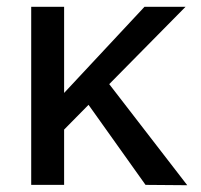

<svg xmlns="http://www.w3.org/2000/svg" viewBox="-20 -545 594 566"><path d="M72 0V-525H169V-271L406 -525H527L302 -297L532 1L409 0L241 -236L169 -163V0Z"/></svg>

Font: Lexend
Style: Regular
Weight: 400
Designer: Bonnie Shaver-Troup, Thomas Jockin
Foundry: Lexend
Version: Version 1.007; ttfautohint (v1.8.3)